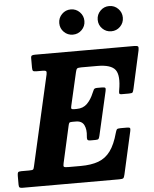

<svg xmlns="http://www.w3.org/2000/svg" viewBox="-104 -1042 877 1095"><g transform="rotate(-5 334.0 -495.0)"><path d="M272.5 -329 225.5 -119Q221.5 -102.5 225.8 -98.8Q230 -95 250 -95H321Q381.5 -95 423 -110.2Q464.5 -125.5 492 -162.8Q519.5 -200 537.5 -266.5Q541.5 -280.5 545.2 -285.2Q549 -290 567 -290H602Q617.5 -290 620.2 -286Q623 -282 620.5 -269.5L565.5 -24.5Q562 -8.5 557.2 -4.2Q552.5 0 533 0H-20Q-32 0 -36.5 -3.5Q-41 -7 -41 -20V-69.5Q-41 -85 -37.5 -90Q-34 -95 -18.5 -95H26Q44.5 -95 48.8 -98.5Q53 -102 56 -117.5L173 -632.5Q176 -646.5 172 -650.8Q168 -655 151 -655H116.5Q102 -655 97.8 -659Q93.5 -663 93.5 -678V-732Q93.5 -744.5 99.5 -747.2Q105.5 -750 117.5 -750H683.5Q703.5 -750 707 -745Q710.5 -740 707.5 -723.5L659.5 -507Q656 -491.5 652.5 -487Q649 -482.5 630.5 -482.5H591Q577 -482.5 576.2 -489Q575.5 -495.5 577.5 -506Q592.5 -590 568.2 -622.5Q544 -655 465.5 -655H373.5Q354.5 -655 349.5 -650.5Q344.5 -646 341 -630L298 -442.5Q294.5 -429 297.2 -425Q300 -421 312 -421H327Q364 -421 387.2 -444.2Q410.5 -467.5 425.5 -504.5Q430 -515.5 434.2 -523Q438.5 -530.5 453.5 -530.5H481Q497 -530.5 500 -526.2Q503 -522 500 -508.5L442.5 -257Q439.5 -245 436.2 -240.2Q433 -235.5 418 -235.5H389Q374 -235.5 371.8 -242.5Q369.5 -249.5 371 -260.5Q375.5 -299 363 -324.5Q350.5 -350 316 -350H294Q281 -350 278 -345.5Q275 -341 272.5 -329ZM562.5 -845Q532.5 -845 511.5 -866Q490.5 -887 490.5 -917Q490.5 -947 511.5 -968.2Q532.5 -989.5 562.5 -989.5Q592.5 -989.5 613.5 -968.2Q634.5 -947 634.5 -917Q634.5 -887 613.5 -866Q592.5 -845 562.5 -845ZM342.5 -845Q312.5 -845 291.5 -866Q270.5 -887 270.5 -917Q270.5 -947 291.5 -968.2Q312.5 -989.5 342.5 -989.5Q372.5 -989.5 393.5 -968.2Q414.5 -947 414.5 -917Q414.5 -887 393.5 -866Q372.5 -845 342.5 -845Z"/></g></svg>

Font: Besley* Narrow
Style: Bold Italic
Weight: 700
Width: 4
Italic angle: -13°
Designer: Owen Earl
Foundry: indestructible type*
Version: Version 3.000; ttfautohint (v1.8.3)